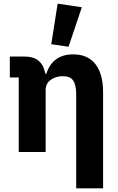

<svg xmlns="http://www.w3.org/2000/svg" viewBox="-20 -836 650 1056"><path d="M357 -579 262 -593 297 -816 430 -796ZM399 200V-317Q399 -369 382.5 -393Q366 -417 326 -417Q287 -417 259 -397Q231 -377 231 -340V0H83V-410H34V-525H116Q210 -525 228 -436L229 -431H235Q270 -537 383 -537Q463 -537 505 -483Q547 -429 547 -329V200Z"/></svg>

Font: Anuphan
Style: Bold
Weight: 700
Designer: Mike Abbink, Paul van der Laan, Pieter van Rosmalen, Mint Tantisuwanna
Foundry: Bold Monday; Cadson Demak
Version: Version 3.002;hotconv 1.0.109;makeotfexe 2.5.65596